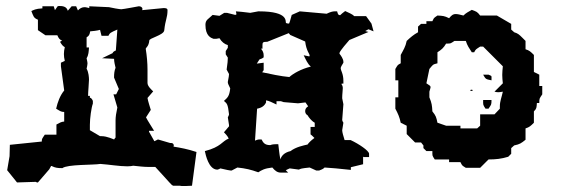

<svg xmlns="http://www.w3.org/2000/svg" viewBox="-20 -562 1900 643"><path d="M195 -155V-187C184 -187 180 -191 168 -198C173 -220 181 -242 195 -259L184 -340V-352L197 -358C195 -366 194 -374 194 -381C194 -388 195 -396 197 -404C190 -408 187 -412 181 -422L188 -426C180 -429 176 -434 172 -444H132L107 -461V-496C92 -502 92 -508 85 -525C92 -528 99 -533 122 -534V-541H160L164 -528L173 -541C174 -541 176 -542 177 -542C189 -542 203 -541 207 -526L220 -541H235L241 -527C247 -534 255 -538 263 -538C269 -538 273 -536 279 -535V-541L345 -538C352 -536 381 -531 386 -531C392 -531 445 -541 445 -541C451 -541 457 -538 457 -532C457 -532 457 -530 456 -528L528 -535C535 -535 541 -534 541 -528C541 -502 534 -498 530 -460C528 -444 478 -434 480 -426C478 -407 470 -404 468 -399C472 -374 474 -351 474 -328V-284C474 -273 488 -261 493 -256L474 -234C475 -225 483 -201 485 -194L469 -169C473 -160 494 -128 496 -124H481C480 -124 480 -125 479 -123V-121L497 -89L509 -95L550 -83H554C558 -83 562 -80 562 -75C562 -74 562 -73 561 -71C585 -67 608 -63 638 -53L623 60L601 61H594C590 61 586 61 582 60H560C559 59 556 58 556 58C552 55 510 7 500 -3H475C462 -3 445 -5 426 -7C422 -6 416 -5 406 -5C380 -5 345 -11 316 -13C293 -9 206 -12 189 1H187C173 1 165 0 153 -6H151L145 5L107 49H105C103 49 101 48 100 47L37 49L4 8L12 -39L13 -77L120 -88C120 -97 120 -96 130 -111H169V-145C181 -151 184 -154 195 -155ZM291 -224V-215C286 -202 281 -166 281 -144V-126L315 -106H320C339 -106 361 -95 362 -95C363 -95 365 -101 367 -101V-159C367 -170 369 -184 373 -202L360 -246H369C371 -249 374 -257 378 -264L362 -302V-304C362 -315 363 -325 367 -335C365 -344 362 -355 362 -365L322 -367L357 -384C358 -388 363 -391 368 -393C369 -405 372 -445 373 -463C350 -453 348 -452 343 -442H320L315 -462C304 -459 293 -458 282 -457C280 -445 278 -442 270 -437V-403H278C277 -390 277 -378 270 -367C271 -361 273 -355 273 -349C273 -344 271 -337 270 -332C277 -320 278 -302 278 -295C278 -284 275 -256 275 -241H281V-235C286 -234 289 -229 291 -224Z M1033 -100C1021 -91 1014 -84 1010 -78C997 -75 971 -70 953 -56C931 -51 922 -39 919 -28C915 -48 914 -64 912 -79H903C901 -79 892 -79 885 -76C866 -76 861 -85 856 -95H847C840 -94 837 -92 834 -91L841 -198C857 -201 866 -208 871 -219V-226C882 -224 891 -219 906 -212V-223H921L930 -220L978 -216L1003 -219L1012 -206C1005 -202 1002 -196 1002 -190C1002 -185 1004 -179 1010 -176C1014 -169 1023 -157 1034 -151V-137H1020V-112C1023 -110 1026 -107 1033 -100ZM709 6C712 5 715 4 718 2C741 7 748 9 752 9H756L775 -1C803 2 820 6 845 15C856 8 865 2 892 -1C901 10 909 16 920 16H945L937 8L950 2H951L981 6C987 3 988 2 1017 -1L1039 9H1049C1053 7 1062 5 1067 -1C1085 0 1120 3 1155 7V-2L1196 -12V-37C1197 -37 1197 -37 1198 -36H1216V-47C1216 -57 1182 -80 1154 -93H1134C1130 -106 1126 -119 1126 -126L1130 -151C1128 -154 1126 -158 1126 -160L1130 -213L1126 -233C1126 -248 1128 -258 1128 -267C1128 -273 1126 -277 1123 -281L1126 -282H1130V-291C1130 -316 1121 -325 1121 -334C1121 -337 1125 -344 1130 -352V-355C1130 -365 1121 -377 1117 -382V-385C1120 -394 1144 -421 1150 -428L1214 -455L1203 -458C1207 -460 1210 -462 1214 -464L1231 -457L1224 -483L1206 -508H1166C1160 -515 1148 -519 1136 -525C1129 -520 1123 -515 1119 -511C1112 -512 1112 -514 1109 -524H1100C1095 -524 1086 -522 1074 -516L984 -524L957 -512C954 -503 951 -488 948 -483C943 -483 939 -484 938 -485C934 -488 951 -524 847 -524H845L818 -519C813 -519 799 -522 770 -524L772 -514C771 -513 769 -513 768 -512L740 -519H731L715 -509L692 -512C678 -498 668 -496 668 -479C668 -441 687 -435 695 -432H704L715 -434C722 -422 732 -414 743 -411V-402L736 -391V-380L743 -369C743 -361 742 -349 739 -329L747 -314C747 -310 746 -303 743 -288V-287C743 -283 744 -280 751 -266C748 -240 743 -236 730 -224C740 -215 743 -215 747 -179C747 -177 745 -173 743 -169L747 -143V-139L730 -119C733 -116 742 -107 746 -98C723 -89 721 -70 666 -56C669 -42 679 4 706 6ZM1126 -157ZM843 -399ZM873 -422H875L947 -451L952 -445L1002 -423C1006 -391 1017 -382 1017 -376C1017 -375 1016 -374 1016 -373L997 -377C1004 -363 1010 -348 1021 -339C988 -331 961 -315 949 -304C924 -306 880 -315 858 -320L863 -327V-352L840 -349L849 -363C855 -365 858 -366 863 -370V-377C863 -385 860 -392 854 -399H859V-411C859 -420 861 -422 873 -422Z M1598 -312C1607 -296 1607 -297 1626 -293C1626 -311 1628 -306 1616 -312ZM1556 -261C1552 -257 1561 -257 1562 -258C1566 -262 1557 -262 1556 -261ZM1598 -227C1598 -210 1597 -212 1606 -198H1616C1625 -212 1626 -210 1626 -227ZM1456 -170 1464 -160ZM1502 -425H1540C1545 -409 1551 -401 1560 -387H1568C1574 -398 1573 -396 1588 -406H1598L1664 -340C1663 -330 1662 -320 1662 -311C1662 -302 1663 -292 1664 -283L1636 -255C1648 -252 1651 -253 1664 -255C1660 -236 1654 -223 1654 -206V-198L1636 -179H1588V-141L1578 -132H1522V-141H1474L1445 -151C1441 -170 1440 -174 1428 -189C1427 -208 1426 -217 1418 -236V-255C1420 -263 1422 -267 1422 -270C1422 -275 1418 -276 1408 -283L1418 -331C1430 -345 1428 -346 1445 -350V-387C1459 -396 1465 -401 1474 -416C1491 -416 1488 -416 1502 -425ZM1560 -529C1548 -522 1541 -519 1532 -510C1521 -513 1512 -515 1506 -515C1498 -515 1493 -512 1484 -501C1468 -509 1463 -509 1445 -510C1430 -500 1434 -502 1428 -491H1408V-482H1390L1380 -473V-454C1364 -445 1356 -438 1342 -425C1338 -405 1331 -395 1322 -378V-350C1311 -344 1313 -346 1304 -331V-293H1314V-236H1304V-198C1313 -181 1318 -170 1322 -151L1342 -141V-113L1370 -85H1390L1398 -75V-66L1408 -56H1428C1428 -39 1427 -42 1436 -28H1484V-19H1522C1528 -8 1525 -9 1540 0H1588L1616 -28C1640 -28 1659 -30 1682 -37L1692 -47V-66L1702 -75C1721 -79 1725 -82 1740 -94V-132C1753 -136 1757 -140 1768 -151V-189C1777 -198 1777 -201 1778 -217H1786C1786 -234 1787 -232 1796 -246V-274H1786V-312L1768 -321V-378C1757 -389 1753 -393 1740 -397V-425L1730 -435C1719 -446 1715 -450 1702 -454L1692 -463V-482L1644 -510H1588C1578 -523 1576 -523 1560 -529Z"/></svg>

Font: GNUTypewriter
Style: Standard
Weight: 400
Version: Version 001.000